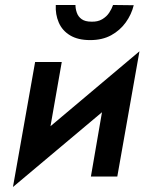

<svg xmlns="http://www.w3.org/2000/svg" viewBox="-20 -709 587 771"><path d="M507 -357 540 -503 65 -103 32 42ZM228 -460H121L32 42L162 -84ZM540 -503 410 -377 345 0H451ZM204 -689Q202 -651 216 -618.5Q230 -586 261.5 -567Q293 -548 342 -548Q391 -548 426.5 -567.5Q462 -587 485 -619Q508 -651 517 -688L434 -689Q429 -674 418.5 -658Q408 -642 390 -631.5Q372 -621 347 -622Q322 -622 308 -632Q294 -642 288.5 -658Q283 -674 283 -689Z"/></svg>

Font: Jost Medium
Style: Italic
Weight: 500
Italic angle: -5°
Version: Version 3.710